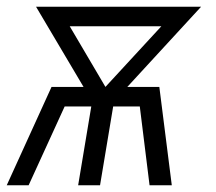

<svg xmlns="http://www.w3.org/2000/svg" viewBox="-21 -550 641 570"><path d="M-1 0 132 -292H227L86 -530H576L357 -292H452L489 0H423L394 -234H315L276 0H211L250 -234H171L64 0ZM292 -292 458 -472H186Z"/></svg>

Font: Iosevka Curly Light Extended
Style: Italic
Weight: 300
Width: 7
Italic angle: -9°
Monospace: yes
Designer: Belleve Invis
Foundry: Belleve Invis
Version: Version 11.1.0; ttfautohint (v1.8.3)